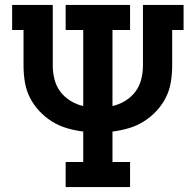

<svg xmlns="http://www.w3.org/2000/svg" viewBox="-20 -755 790 775"><path d="M245 0V-101H316V-224Q283 -228 250.5 -237.5Q218 -247 190 -264.5Q162 -282 139 -306.5Q116 -331 101 -360.5Q86 -390 80.5 -423Q75 -456 75 -490V-634H29V-735H193V-490Q193 -462 200 -434.5Q207 -407 223.5 -385Q240 -363 264.5 -348Q289 -333 316 -327V-634H245V-735H505V-634H434V-327Q461 -333 485.5 -348Q510 -363 526.5 -385Q543 -407 550 -434.5Q557 -462 557 -490V-735H721V-634H675V-490Q675 -456 669.5 -423Q664 -390 649 -360.5Q634 -331 611 -306.5Q588 -282 560 -264.5Q532 -247 499.5 -237.5Q467 -228 434 -224V-101H505V0Z"/></svg>

Font: Iosevka Plex Etoile
Style: Bold
Weight: 700
Designer: Belleve Invis
Foundry: Belleve Invis
Version: Version 25.1.1; ttfautohint (v1.8.4)